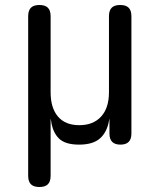

<svg xmlns="http://www.w3.org/2000/svg" viewBox="-20 -570 640 770"><path d="M138 180Q115 180 104 169Q93 158 93 135V-505Q93 -528 104 -539Q115 -550 138 -550Q161 -550 172 -539Q183 -528 183 -505V-200Q183 -137 212.5 -102.5Q242 -68 298 -68Q354 -68 385.5 -102.5Q417 -137 417 -200V-505Q417 -528 428 -539Q439 -550 462 -550Q485 -550 496 -539Q507 -528 507 -505V-34Q507 -12 496 -1Q485 10 463 10Q441 10 430 -1Q419 -12 419 -34V-95L417 -85Q409 -40 381 -15Q353 10 297 10Q241 10 216 -15Q191 -40 185 -85L183 -95V135Q183 158 172 169Q161 180 138 180Z"/></svg>

Font: Maple Mono Normal
Style: Regular
Weight: 400
Monospace: yes
Designer: subframe7536
Version: Version 7.000